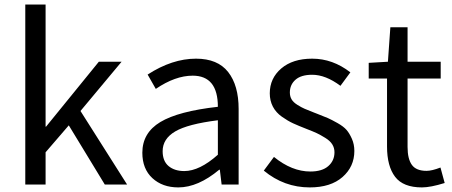

<svg xmlns="http://www.w3.org/2000/svg" viewBox="-20 -816 2000 849"><path d="M91.8 0V-795.9H181.6V-255.9H183.6L417 -543H517.6L335.9 -325.2L542 0H443.4L284.2 -261.7L181.6 -142.6V0Z M768.6 12.7Q698.2 12.7 653.8 -28.3Q609.4 -69.3 609.4 -140.6Q609.4 -228.5 689 -276.4Q768.6 -324.2 943.4 -343.8Q943.4 -481.4 832 -481.4Q754.9 -481.4 668.9 -422.9L632.8 -486.3Q741.2 -556.6 846.7 -556.6Q942.4 -556.6 988.8 -497.6Q1035.2 -438.5 1035.2 -334V0H960L952.1 -65.4H949.2Q855.5 12.7 768.6 12.7ZM794.9 -59.6Q862.3 -59.6 943.4 -131.8V-284.2Q810.5 -267.6 754.9 -234.9Q699.2 -202.1 699.2 -147.5Q699.2 -103.5 725.6 -81.5Q752 -59.6 794.9 -59.6Z M1349.6 12.7Q1236.3 12.7 1146.5 -61.5L1191.4 -122.1Q1270.5 -57.6 1352.5 -57.6Q1404.3 -57.6 1431.6 -81.5Q1459 -105.5 1459 -142.6Q1459 -162.1 1449.2 -177.7Q1439.5 -193.4 1418 -206.5Q1396.5 -219.7 1380.9 -227.1Q1365.2 -234.4 1335 -246.1Q1299.8 -259.8 1276.4 -270.5Q1252.9 -281.2 1226.6 -299.8Q1200.2 -318.4 1186.5 -344.7Q1172.9 -371.1 1172.9 -403.3Q1172.9 -469.7 1223.6 -513.2Q1274.4 -556.6 1360.4 -556.6Q1451.2 -556.6 1529.3 -496.1L1485.4 -436.5Q1419.9 -485.4 1360.4 -485.4Q1311.5 -485.4 1286.6 -463.4Q1261.7 -441.4 1261.7 -407.2Q1261.7 -389.6 1269.5 -376.5Q1277.3 -363.3 1295.4 -352.1Q1313.5 -340.8 1327.1 -335Q1340.8 -329.1 1368.2 -318.4Q1377 -315.4 1380.9 -313.5Q1414.1 -300.8 1429.7 -293.9Q1445.3 -287.1 1472.2 -272Q1499 -256.8 1512.2 -241.7Q1525.4 -226.6 1536.1 -202.1Q1546.9 -177.7 1546.9 -148.4Q1546.9 -79.1 1494.6 -33.2Q1442.4 12.7 1349.6 12.7Z M1845.7 12.7Q1762.7 12.7 1727.1 -34.2Q1691.4 -81.1 1691.4 -168V-468.8H1610.4V-538.1L1695.3 -543L1706.1 -695.3H1782.2V-543H1928.7V-468.8H1782.2V-166Q1782.2 -113.3 1801.3 -86.9Q1820.3 -60.5 1866.2 -60.5Q1889.6 -60.5 1927.7 -75.2L1946.3 -6.8Q1883.8 12.7 1845.7 12.7Z"/></svg>

Font: irohakakuC Regular
Style: Regular
Weight: 400
Designer: [Source Han Sans]
Ryoko NISHIZUKA Ë•øÂ°öÊ∂ºÂ≠ê (kana & ideographs); Paul D. Hunt (Latin, Greek & Cyrillic); Wenlong ZHAN
Version: Version 1.001.20160904